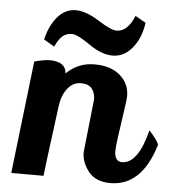

<svg xmlns="http://www.w3.org/2000/svg" viewBox="-51 -747 726 800"><g transform="rotate(5 312.0 -346.5)"><path d="M410 -629Q456 -629 484 -697L528 -672Q519 -607 484.5 -565.5Q450 -524 403 -524Q356 -524 304 -561Q249 -599 227 -599Q205 -599 189 -586.5Q173 -574 157 -540L113 -566Q126 -624 158 -661.5Q190 -699 233.5 -699Q277 -699 332 -664Q387 -629 410 -629ZM318 -112 342 -335Q342 -362 328 -380Q314 -398 281.5 -398Q249 -398 226.5 -369.5Q204 -341 198 -298Q162 -24 160 0H25L80 -471Q122 -482 144 -482Q211 -482 214 -433Q263 -481 331.5 -481Q400 -481 439 -447Q478 -413 478 -361Q478 -347 472 -308Q449 -156 449 -131Q449 -85 480 -85Q548 -85 583 -227Q617 -191 624 -170Q571 6 440 6Q378 6 348 -32Q318 -70 318 -112Z"/></g></svg>

Font: Lily Script One
Style: Regular
Weight: 400
Designer: Julia Petretta
Foundry: Julia Petretta
Version: Version 1.002;PS 001.001;hotconv 1.0.70;makeotf.lib2.5.58329